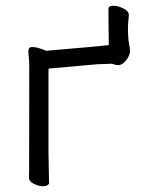

<svg xmlns="http://www.w3.org/2000/svg" viewBox="-20 -639 540 669"><path d="M433 -460Q433 -452 427 -440.5Q421 -429 411.5 -420.5Q402 -412 392 -412Q382 -412 370 -417Q341 -416 317 -415L149 -400V-107Q149 -76 150 -47Q151 -18 151 -1Q151 3 145 6.5Q139 10 130 10Q115 10 98 1.5Q81 -7 81 -19Q81 -31 81.5 -57Q82 -83 82 -411Q82 -425 80.5 -438Q79 -451 79 -461Q79 -467 81.5 -471Q84 -475 94 -475Q103 -475 113 -472Q123 -469 132 -466L140 -462Q330 -478 359 -482Q359 -514 358 -571V-609Q358 -619 376 -619Q391 -619 410 -609.5Q429 -600 429 -587Q425 -550 426 -524Q427 -498 430 -484Q433 -470 433 -460Z"/></svg>

Font: Moon Stars Kai HW
Style: Regular
Weight: 400
Designer: GuiWonder
Version: Version 1.101